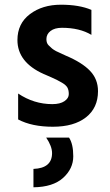

<svg xmlns="http://www.w3.org/2000/svg" viewBox="-20 -533 467 815"><path d="M273 51Q291 78 291 130.5Q291 183 248 222Q205 261 122 262V184Q201 181 201 117Q201 88 176 51ZM396 -146Q396 -75 345 -35Q294 5 204.5 5Q115 5 57 -26V-136Q124 -91 202 -91Q235 -91 253.5 -103.5Q272 -116 272 -133.5Q272 -151 266 -161.5Q260 -172 243 -182Q221 -195 198.5 -204.5Q176 -214 174.5 -215Q173 -216 170 -217Q167 -218 165 -219Q54 -269 54 -363Q54 -433 107 -473Q160 -513 238.5 -513Q317 -513 368 -491V-385Q318 -415 243 -415Q212 -415 194.5 -401.5Q177 -388 177 -367Q177 -350 186 -341Q195 -332 201 -327Q207 -322 218 -316Q245 -303 259 -297Q328 -268 362 -232.5Q396 -197 396 -146Z"/></svg>

Font: Hind Colombo SemiBold
Style: Regular
Weight: 600
Designer: Jyotish Sonowal, Aditi Pimprikar
Foundry: Indian Type Foundry
Version: Version 1.000;PS 1.0;hotconv 1.0.86;makeotf.lib2.5.63406; tt